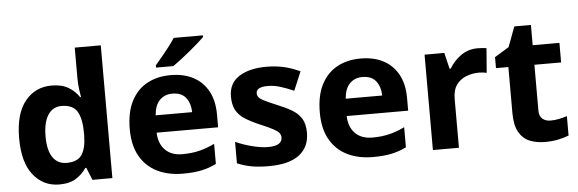

<svg xmlns="http://www.w3.org/2000/svg" viewBox="-49 -926 3299 1095"><g transform="rotate(-5 1600.0 -378.0)"><path d="M251 10Q160 10 102.5 -61.5Q45 -133 45 -272Q45 -412 103 -484Q161 -556 255 -556Q314 -556 352 -533Q390 -510 412 -476H417Q414 -492 410 -522.5Q406 -553 406 -585V-760H555V0H441L412 -71H406Q384 -37 347 -13.5Q310 10 251 10ZM303 -109Q365 -109 390 -145.5Q415 -182 416 -255V-271Q416 -351 391.5 -393Q367 -435 301 -435Q252 -435 224 -392.5Q196 -350 196 -270Q196 -190 224 -149.5Q252 -109 303 -109Z M936 -556Q1012 -556 1066.5 -527Q1121 -498 1151 -443Q1181 -388 1181 -308V-236H829Q831 -173 866.5 -137Q902 -101 965 -101Q1018 -101 1061 -111.5Q1104 -122 1150 -144V-29Q1110 -9 1065.5 0.5Q1021 10 958 10Q876 10 813 -20.5Q750 -51 714 -113Q678 -175 678 -269Q678 -365 710.5 -428.5Q743 -492 801 -524Q859 -556 936 -556ZM937 -450Q894 -450 865.5 -422Q837 -394 832 -335H1041Q1040 -385 1015 -417.5Q990 -450 937 -450ZM1140 -756Q1126 -742 1103 -722Q1080 -702 1053.5 -680Q1027 -658 1001.5 -638.5Q976 -619 957 -606H858V-619Q874 -638 895.5 -663.5Q917 -689 938 -716.5Q959 -744 973 -766H1140Z M1683 -162Q1683 -79 1624.5 -34.5Q1566 10 1450 10Q1393 10 1352 2.5Q1311 -5 1270 -22V-145Q1314 -125 1365 -112Q1416 -99 1455 -99Q1499 -99 1517.5 -112Q1536 -125 1536 -146Q1536 -160 1528.5 -171Q1521 -182 1496 -196Q1471 -210 1418 -232Q1367 -254 1334 -275.5Q1301 -297 1285 -327.5Q1269 -358 1269 -404Q1269 -480 1328 -518Q1387 -556 1485 -556Q1536 -556 1582 -546Q1628 -536 1677 -513L1632 -406Q1592 -423 1556 -434.5Q1520 -446 1483 -446Q1450 -446 1433.5 -437Q1417 -428 1417 -410Q1417 -397 1425.5 -386.5Q1434 -376 1458.5 -364Q1483 -352 1531 -332Q1578 -313 1612 -292.5Q1646 -272 1664.5 -241.5Q1683 -211 1683 -162Z M2024 -556Q2100 -556 2154.5 -527Q2209 -498 2239 -443Q2269 -388 2269 -308V-236H1917Q1919 -173 1954.5 -137Q1990 -101 2053 -101Q2106 -101 2149 -111.5Q2192 -122 2238 -144V-29Q2198 -9 2153.5 0.5Q2109 10 2046 10Q1964 10 1901 -20.5Q1838 -51 1802 -113Q1766 -175 1766 -269Q1766 -365 1798.5 -428.5Q1831 -492 1889 -524Q1947 -556 2024 -556ZM2025 -450Q1982 -450 1953.5 -422Q1925 -394 1920 -335H2129Q2128 -385 2103 -417.5Q2078 -450 2025 -450Z M2695 -556Q2706 -556 2721 -555Q2736 -554 2745 -552L2734 -412Q2727 -414 2713.5 -415.5Q2700 -417 2690 -417Q2652 -417 2617 -403.5Q2582 -390 2560.5 -360Q2539 -330 2539 -278V0H2390V-546H2503L2525 -454H2532Q2556 -496 2598 -526Q2640 -556 2695 -556Z M3074 -109Q3099 -109 3122 -114Q3145 -119 3168 -126V-15Q3144 -5 3108.5 2.5Q3073 10 3031 10Q2982 10 2943.5 -6Q2905 -22 2882.5 -61.5Q2860 -101 2860 -171V-434H2789V-497L2871 -547L2914 -662H3009V-546H3162V-434H3009V-171Q3009 -140 3027 -124.5Q3045 -109 3074 -109Z"/></g></svg>

Font: Noto Sans Bassa Vah
Style: Regular
Weight: 400
Designer: Monotype Design Team
Foundry: Monotype Imaging Inc.
Version: Version 2.002